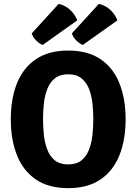

<svg xmlns="http://www.w3.org/2000/svg" viewBox="-20 -960 706 995"><path d="M36 -342Q36 -449 68.2 -529Q100.5 -609 166.5 -653.5Q232.5 -698 333.5 -698Q435 -698 501 -653.2Q567 -608.5 599 -528.2Q631 -448 631 -342Q631 -234.5 598.5 -154.2Q566 -74 500.2 -29.5Q434.5 15 333.5 15Q231.5 15 165.8 -30Q100 -75 68 -155.2Q36 -235.5 36 -342ZM203 -342Q203 -302.5 207.2 -261.5Q211.5 -220.5 224.8 -185.5Q238 -150.5 264 -129.2Q290 -108 333.5 -108Q376.5 -108 402.5 -129.2Q428.5 -150.5 441.8 -185.5Q455 -220.5 459.2 -261.5Q463.5 -302.5 463.5 -342Q463.5 -381.5 459.2 -422.5Q455 -463.5 441.8 -498Q428.5 -532.5 402.5 -553.8Q376.5 -575 333.5 -575Q290 -575 264 -553.8Q238 -532.5 224.8 -498Q211.5 -463.5 207.2 -422.5Q203 -381.5 203 -342ZM492.5 -940Q528 -931.5 552.5 -908Q577 -884.5 588.5 -854.5L409 -727Q393 -733 375.5 -750.2Q358 -767.5 352.5 -787ZM284 -940Q320 -931.5 344.5 -908Q369 -884.5 380.5 -854.5L201 -727Q184.5 -733 167 -750.5Q149.5 -768 144.5 -787Z"/></svg>

Font: Signika SC
Style: Bold
Weight: 700
Designer: Anna Giedryś
Foundry: Anna Giedryś
Version: Version 2.000; ttfautohint (v1.8.3) -l 8 -r 50 -G 200 -x 9 -